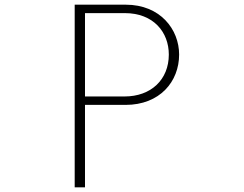

<svg xmlns="http://www.w3.org/2000/svg" viewBox="-20 -779 1040 820"><path d="M517 -759H299V21H343V-331H516C663 -331 745 -431 745 -546C745 -653 665 -759 517 -759ZM512 -367H343V-723H513C636 -723 701 -641 701 -546C701 -439 625 -367 512 -367Z"/></svg>

Font: LINE Seed JP_OTF Thin
Style: Regular
Weight: 250
Designer: LY Corporation & Fontrix & Fontworks
Version: Version 1.007